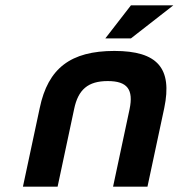

<svg xmlns="http://www.w3.org/2000/svg" viewBox="-20 -700 670 720"><path d="M129 -295 66 0H196L258 -291C273 -364 310 -396 384 -396C458 -396 481 -364 466 -291L404 0H533L596 -295C627 -444 571 -509 409 -509C245 -509 160 -444 129 -295ZM375 -556H471L630 -680H471Z"/></svg>

Font: LT Wave Mono Bold
Style: Italic
Weight: 700
Designer: Daniel Lyons
Version: Version 2.5 (Glyphs App)